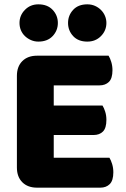

<svg xmlns="http://www.w3.org/2000/svg" viewBox="-20 -863 581 886"><path d="M58 -513Q58 -556 83 -581Q108 -606 151 -606H481Q488 -595 493.5 -577Q499 -559 499 -539Q499 -501 482.5 -485Q466 -469 439 -469H228V-376H453Q460 -365 465.5 -347.5Q471 -330 471 -310Q471 -272 455 -256Q439 -240 412 -240H228V-135H485Q492 -124 497.5 -106Q503 -88 503 -68Q503 -30 486.5 -13.5Q470 3 443 3H151Q108 3 83 -22Q58 -47 58 -90ZM70 -757Q70 -792 95 -817.5Q120 -843 157 -843Q199 -843 223 -817.5Q247 -792 247 -757Q247 -722 223 -696.5Q199 -671 157 -671Q139 -671 123 -678Q107 -685 95 -696.5Q83 -708 76.5 -723.5Q70 -739 70 -757ZM294 -757Q294 -792 317.5 -817.5Q341 -843 383 -843Q402 -843 418 -836Q434 -829 446 -817Q458 -805 464.5 -789.5Q471 -774 471 -757Q471 -722 446 -696.5Q421 -671 383 -671Q341 -671 317.5 -696.5Q294 -722 294 -757Z"/></svg>

Font: Baloo
Style: Regular
Weight: 400
Designer: Sarang Kulkarni and Ek Type
Foundry: Ek Type
Version: Version 1.443;PS 1.000;hotconv 16.6.51;makeotf.lib2.5.65220;